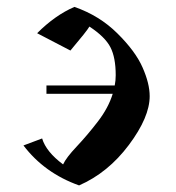

<svg xmlns="http://www.w3.org/2000/svg" viewBox="-20 -530 517 563"><path d="M186.5 -381.8C218.4 -419.6 237 -443 242.2 -452.1C272.8 -432 293.3 -411.8 303.7 -391.6C314.1 -371.4 319.3 -344.1 319.3 -309.6C319.3 -299.2 318.4 -289.1 316.4 -279.3H116.2V-254.9H310.5C302.1 -227.5 287.6 -200.5 267.1 -173.8C246.6 -147.1 225.9 -122.7 205.1 -100.6C184.2 -78.5 170.9 -60.9 165 -47.9C131.8 -72.6 111.3 -98 103.5 -124L48.8 -103.5C89.8 -49.5 144.2 -10.4 211.9 13.7C268.6 -11.1 317.2 -50.6 357.9 -105C398.6 -159.3 418.9 -207 418.9 -248C418.9 -272.8 411.9 -300.9 397.9 -332.5C384 -364.1 359.4 -397.3 324.2 -432.1C289.1 -467 247.1 -492.8 198.2 -509.8C160.5 -493.5 124 -467.8 88.9 -432.6Z"/></svg>

Font: TriodPostnaja
Style: Medium
Weight: 500
Version: 20110805; ttfautohint (v0.96) -l 8 -r 50 -G 200 -x 14 -w "G"